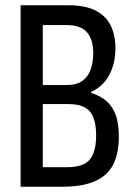

<svg xmlns="http://www.w3.org/2000/svg" viewBox="-20 -707 497 727"><path d="M58 0V-687H240Q303 -687 342 -667Q381 -647 399 -610.5Q417 -574 417 -525Q417 -482 405 -448.5Q393 -415 372.5 -393Q352 -371 325 -359V-355Q354 -347 378.5 -328Q403 -309 416.5 -276Q430 -243 430 -190Q430 -124 407.5 -82Q385 -40 337.5 -20Q290 0 217 0ZM142 -74H234Q297 -74 320.5 -103.5Q344 -133 344 -194Q344 -232 335 -258.5Q326 -285 303 -299Q280 -313 238 -313H142ZM142 -385H232Q270 -385 292 -401Q314 -417 323.5 -444.5Q333 -472 333 -506Q333 -558 309 -585Q285 -612 234 -612H142Z"/></svg>

Font: Archivo ExtraCondensed
Style: Regular
Weight: 400
Width: 2
Designer: Hector Gatti
Foundry: Omnibus-Type
Version: Version 2.001